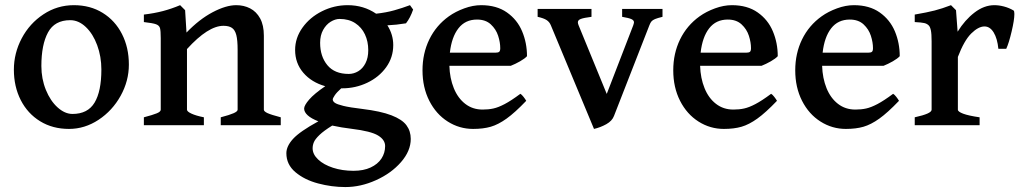

<svg xmlns="http://www.w3.org/2000/svg" viewBox="-20 -489 3997 750"><path d="M34.2 -216.8Q34.2 -281.2 64.9 -339.4Q95.7 -397.5 149.7 -433.1Q203.6 -468.8 268.6 -468.8Q332.5 -468.8 381.1 -438.7Q429.7 -408.7 456.5 -356Q483.4 -303.2 483.4 -236.8Q483.4 -172.9 451.2 -114.7Q418.9 -56.6 365 -21Q311 14.6 249.5 14.6Q185.5 14.6 136.7 -15.4Q87.9 -45.4 61 -98.1Q34.2 -150.9 34.2 -216.8ZM141.6 -231Q141.6 -181.2 159.2 -137.9Q176.8 -94.7 205.1 -69.3Q233.4 -43.9 263.2 -43.9Q322.8 -43.9 349.4 -88.1Q376 -132.3 376 -217.3Q376 -268.1 359.6 -312.5Q343.3 -356.9 315.2 -383.5Q287.1 -410.2 254.4 -410.2Q193.4 -410.2 167.5 -362.3Q141.6 -314.5 141.6 -231Z M842.3 -30.8Q877.4 -40 892.8 -46.9Q908.2 -53.7 908.2 -60.5V-294.4Q908.2 -332 903.1 -352.1Q897.9 -372.1 886 -380.1Q874 -388.2 853 -388.2Q793 -388.2 710.4 -297.4V-60.5Q710.4 -53.2 727.8 -45.2Q745.1 -37.1 776.4 -30.8V0H542V-30.8Q577.1 -40 592.5 -46.4Q607.9 -52.7 607.9 -60.5V-339.8Q607.9 -368.7 605 -379.2Q602.1 -389.6 589.4 -394.3Q576.7 -398.9 542 -402.8V-432.1Q583 -437 616.5 -445.8Q649.9 -454.6 683.6 -468.8L703.1 -449.2L708.5 -361.8Q758.3 -413.6 810.5 -441.2Q862.8 -468.8 902.8 -468.8Q932.6 -468.8 957 -456.3Q981.4 -443.8 996.1 -417.2Q1010.7 -390.6 1010.7 -349.6V-60.5Q1010.7 -53.7 1025.1 -47.1Q1039.6 -40.5 1076.7 -30.8V0H842.3Z M1313 -144Q1295.4 -128.4 1287.6 -116.7Q1279.8 -105 1279.8 -100.6Q1279.8 -93.3 1288.1 -87.4Q1296.4 -81.5 1321.3 -75.4Q1346.2 -69.3 1395 -63.5Q1467.3 -54.7 1509 -38.6Q1550.8 -22.5 1567.6 0.2Q1584.5 22.9 1584.5 53.7Q1584.5 100.6 1546.4 144.3Q1508.3 188 1448.7 214.8Q1389.2 241.7 1329.1 241.7Q1275.4 241.7 1222.4 227.5Q1169.4 213.4 1134 183.6Q1098.6 153.8 1098.6 109.4Q1098.6 82 1125 53.2Q1151.4 24.4 1223.6 -15.1Q1195.8 -25.9 1181.9 -38.6Q1168 -51.3 1168 -64.9Q1168 -77.1 1187.7 -100.1Q1207.5 -123 1250.5 -152.3Q1196.8 -167.5 1164.8 -204.8Q1132.8 -242.2 1132.8 -293.9Q1132.8 -340.8 1161.6 -381.1Q1190.4 -421.4 1237.8 -445.1Q1285.2 -468.8 1337.9 -468.8Q1400.4 -468.8 1449.2 -435.5Q1488.8 -439.9 1520 -448.7Q1551.3 -457.5 1581.5 -468.8L1593.8 -451.7Q1582.5 -418.9 1565.9 -397.9Q1527.8 -391.6 1493.2 -390.1Q1516.1 -354 1516.1 -313Q1516.1 -264.6 1488.3 -226.1Q1460.4 -187.5 1414.6 -165.8Q1368.7 -144 1316.9 -144ZM1230.5 -321.8Q1230.5 -268.6 1258.8 -234.4Q1287.1 -200.2 1342.3 -200.2Q1361.8 -200.2 1379.4 -210.7Q1397 -221.2 1407.7 -242.2Q1418.5 -263.2 1418.5 -293Q1418.5 -327.1 1405.5 -354.7Q1392.6 -382.3 1367.4 -398.7Q1342.3 -415 1306.6 -415Q1289.6 -415 1271.7 -404.1Q1253.9 -393.1 1242.2 -372.1Q1230.5 -351.1 1230.5 -321.8ZM1201.2 90.3Q1201.2 113.8 1222.7 134Q1244.1 154.3 1280.8 166.3Q1317.4 178.2 1360.8 178.2Q1399.9 178.2 1427.7 165.3Q1455.6 152.3 1470 130.4Q1484.4 108.4 1484.4 81.5Q1484.4 57.1 1456.8 40.3Q1429.2 23.4 1354 14.2Q1313 9.3 1277.8 1.5Q1244.6 22 1227.8 38.3Q1210.9 54.7 1206.1 66.4Q1201.2 78.1 1201.2 90.3Z M1735.4 -231.9Q1736.8 -183.6 1752.7 -144.5Q1768.6 -105.5 1797.4 -83.3Q1826.2 -61 1865.2 -61Q1888.2 -61 1907.2 -65.2Q1926.3 -69.3 1951.4 -82.5Q1976.6 -95.7 2012.7 -122.6Q2018.1 -119.6 2024.9 -110.8Q2031.7 -102.1 2035.6 -95.2Q1991.2 -48.8 1958.7 -25.6Q1926.3 -2.4 1897 6.1Q1867.7 14.6 1828.1 14.6Q1774.4 14.6 1729 -14.2Q1683.6 -43 1657 -95.2Q1630.4 -147.5 1630.4 -214.4Q1630.4 -280.3 1657 -335Q1683.6 -389.6 1733.4 -425.3Q1759.3 -443.8 1793.5 -456.3Q1827.6 -468.8 1859.4 -468.8Q1919.9 -468.8 1960.2 -440.4Q2000.5 -412.1 2019.5 -366.7Q2038.6 -321.3 2038.6 -269.5Q2030.3 -260.3 2011.5 -249.5Q1992.7 -238.8 1975.1 -231.9ZM1915.5 -283.2Q1926.3 -283.2 1930.2 -286.9Q1934.1 -290.5 1934.1 -300.8Q1934.1 -323.7 1925.8 -349.4Q1917.5 -375 1897.2 -393.8Q1877 -412.6 1843.3 -412.6Q1797.4 -412.6 1770.8 -378.4Q1744.1 -344.2 1737.3 -283.2Z M2378.4 -36.1Q2371.1 -16.6 2348.4 -3.9Q2325.7 8.8 2300.3 14.6L2131.8 -390.1Q2126.5 -403.3 2115.2 -410.6Q2104 -418 2080.1 -423.3V-454.1H2290.5V-423.3Q2260.3 -419.4 2248.8 -415Q2237.3 -410.6 2237.3 -401.9Q2237.3 -397 2240.2 -390.1L2350.1 -122.1L2453.6 -390.1Q2456.5 -398.9 2456.5 -401.9Q2456.5 -409.7 2446.5 -414.3Q2436.5 -418.9 2410.2 -423.3V-454.1H2567.9V-423.3Q2548.3 -418.5 2538.8 -414.6Q2529.3 -410.6 2524.9 -405.5Q2520.5 -400.4 2516.6 -390.1Z M2714.8 -231.9Q2716.3 -183.6 2732.2 -144.5Q2748 -105.5 2776.9 -83.3Q2805.7 -61 2844.7 -61Q2867.7 -61 2886.7 -65.2Q2905.8 -69.3 2930.9 -82.5Q2956.1 -95.7 2992.2 -122.6Q2997.6 -119.6 3004.4 -110.8Q3011.2 -102.1 3015.1 -95.2Q2970.7 -48.8 2938.2 -25.6Q2905.8 -2.4 2876.5 6.1Q2847.2 14.6 2807.6 14.6Q2753.9 14.6 2708.5 -14.2Q2663.1 -43 2636.5 -95.2Q2609.9 -147.5 2609.9 -214.4Q2609.9 -280.3 2636.5 -335Q2663.1 -389.6 2712.9 -425.3Q2738.8 -443.8 2772.9 -456.3Q2807.1 -468.8 2838.9 -468.8Q2899.4 -468.8 2939.7 -440.4Q2980 -412.1 2999 -366.7Q3018.1 -321.3 3018.1 -269.5Q3009.8 -260.3 2991 -249.5Q2972.2 -238.8 2954.6 -231.9ZM2895 -283.2Q2905.8 -283.2 2909.7 -286.9Q2913.6 -290.5 2913.6 -300.8Q2913.6 -323.7 2905.3 -349.4Q2897 -375 2876.7 -393.8Q2856.4 -412.6 2822.8 -412.6Q2776.9 -412.6 2750.2 -378.4Q2723.6 -344.2 2716.8 -283.2Z M3191.4 -231.9Q3192.9 -183.6 3208.7 -144.5Q3224.6 -105.5 3253.4 -83.3Q3282.2 -61 3321.3 -61Q3344.2 -61 3363.3 -65.2Q3382.3 -69.3 3407.5 -82.5Q3432.6 -95.7 3468.8 -122.6Q3474.1 -119.6 3481 -110.8Q3487.8 -102.1 3491.7 -95.2Q3447.3 -48.8 3414.8 -25.6Q3382.3 -2.4 3353 6.1Q3323.7 14.6 3284.2 14.6Q3230.5 14.6 3185.1 -14.2Q3139.6 -43 3113 -95.2Q3086.4 -147.5 3086.4 -214.4Q3086.4 -280.3 3113 -335Q3139.6 -389.6 3189.5 -425.3Q3215.3 -443.8 3249.5 -456.3Q3283.7 -468.8 3315.4 -468.8Q3376 -468.8 3416.3 -440.4Q3456.5 -412.1 3475.6 -366.7Q3494.6 -321.3 3494.6 -269.5Q3486.3 -260.3 3467.5 -249.5Q3448.7 -238.8 3431.2 -231.9ZM3371.6 -283.2Q3382.3 -283.2 3386.2 -286.9Q3390.1 -290.5 3390.1 -300.8Q3390.1 -323.7 3381.8 -349.4Q3373.5 -375 3353.3 -393.8Q3333 -412.6 3299.3 -412.6Q3253.4 -412.6 3226.8 -378.4Q3200.2 -344.2 3193.4 -283.2Z M3879.9 -298.3Q3876 -338.4 3861.6 -362.1Q3847.2 -385.7 3825.7 -385.7Q3801.8 -385.7 3773.9 -358.2Q3746.1 -330.6 3721.7 -266.6V-60.5Q3721.7 -52.7 3742.4 -44.9Q3763.2 -37.1 3806.6 -30.8V0H3553.2V-30.8Q3586.4 -38.1 3602.8 -45.4Q3619.1 -52.7 3619.1 -60.5V-327.6Q3619.1 -356.9 3616.2 -370.6Q3613.3 -384.3 3607.9 -389.6Q3601.1 -396.5 3590.6 -398.9Q3580.1 -401.4 3553.2 -402.8V-432.1Q3601.6 -440.4 3631.1 -448Q3660.6 -455.6 3694.8 -468.8L3714.4 -449.2L3720.7 -365.2Q3749 -411.1 3786.6 -439.9Q3824.2 -468.8 3864.3 -468.8Q3882.3 -468.8 3901.9 -463.6Q3921.4 -458.5 3939 -448.2Q3942.4 -446.3 3942.4 -434.6Q3942.4 -411.1 3931.6 -365.7Q3920.9 -320.3 3910.6 -298.3Z"/></svg>

Font: David Libre Medium
Style: Regular
Weight: 500
Version: Version 1.000